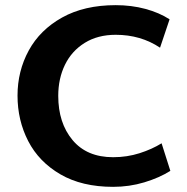

<svg xmlns="http://www.w3.org/2000/svg" viewBox="-20 -712 725 745"><path d="M48 -341Q48 -436 91.5 -516Q135 -596 221 -644Q307 -692 429 -692Q490 -692 544 -677.5Q598 -663 638 -637L601 -527Q526 -577 429 -577Q359 -577 308.5 -545.5Q258 -514 232 -460.5Q206 -407 206 -340Q206 -235 261.5 -168.5Q317 -102 419 -102Q473 -102 521.5 -117.5Q570 -133 607 -156L641 -49Q598 -22 540 -4.5Q482 13 419 13Q298 13 214.5 -35.5Q131 -84 89.5 -164.5Q48 -245 48 -341Z"/></svg>

Font: Martel Sans ExtraBold
Style: Regular
Weight: 800
Designer: Dan Reynolds and Mathieu Réguer
Foundry: Dan Reynolds and Mathieu Réguer
Version: Version 1.002; ttfautohint (v1.1) -l 5 -r 5 -G 72 -x 0 -D la